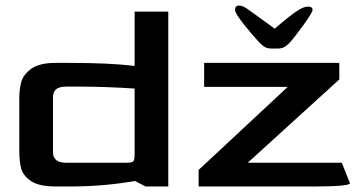

<svg xmlns="http://www.w3.org/2000/svg" viewBox="-20 -676 1309 696"><path d="M50 -128V-320Q50 -352 57 -378.5Q64 -405 93 -426.5Q122 -448 182 -448H233Q380 -448 468 -437V-634H590V0H508L469 -20Q357 0 232 0H182Q121 0 92 -20Q63 -40 56.5 -66Q50 -92 50 -128ZM437 -86Q458 -86 463 -91Q468 -96 468 -116V-355Q363 -362 271 -362H220Q195 -362 183.5 -352.5Q172 -343 172 -322V-126Q171 -86 220 -86ZM700 -60 1023 -361H720V-448H1210V-388L878 -86H1219L1249 -11Q1246 -6 1214 -3Q1182 0 1118 0H700ZM847 -656Q860 -656 882 -640L976 -572Q1038 -626 1063 -640Q1082 -652 1097 -652Q1113 -652 1113 -640Q1113 -631 1080.5 -586Q1048 -541 1029 -520Q1019 -510 1010 -505Q1001 -500 986 -500H966Q951 -500 942 -504.5Q933 -509 922 -520Q898 -545 865 -586.5Q832 -628 832 -640Q832 -656 847 -656Z"/></svg>

Font: Gold
Style: Regular
Weight: 400
Designer: jaiki
Version: Version 1.000